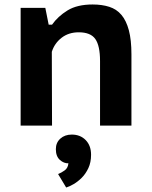

<svg xmlns="http://www.w3.org/2000/svg" viewBox="-20 -560 678 856"><path d="M426 0V-288Q426 -356 405 -386Q384 -416 331 -416Q286 -416 254.5 -391.5Q223 -367 211 -329Q211 -247 211.5 -164.5Q212 -82 212 0H72V-525H182L197 -450H212Q238 -487 281 -513.5Q324 -540 393 -540Q435 -540 467.5 -529.5Q500 -519 521.5 -493.5Q543 -468 554.5 -425Q566 -382 566 -317V0ZM229 105Q229 76 249 58Q269 40 300 40Q338 40 362 64.5Q386 89 386 130Q386 164 374 189.5Q362 215 344.5 232.5Q327 250 308 261Q289 272 275 276L239 216Q254 210 268.5 199.5Q283 189 285 168Q265 169 247 153Q229 137 229 105Z"/></svg>

Font: PT Sans Caption
Style: Bold
Weight: 700
Designer: A.Korolkova, O.Umpeleva, V.Yefimov
Foundry: ParaType Ltd
Version: Version 2.003W OFL